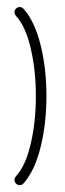

<svg xmlns="http://www.w3.org/2000/svg" viewBox="-20 -539 189 559"><path d="M84.4 -259.3Q84.4 -334.4 69.4 -398.5Q54.4 -462.6 26.3 -493Q22.2 -497.8 22.2 -503.3Q22.2 -509.6 26.7 -514.1Q31.1 -518.5 37.4 -518.5Q44.4 -518.5 48.5 -513.3Q80.7 -477.8 98 -408.7Q115.2 -339.6 115.2 -259.3Q115.2 -178.9 98 -109.8Q80.7 -40.7 48.5 -5.2Q44.4 0 37.4 0Q31.1 0 26.7 -4.4Q22.2 -8.9 22.2 -15.2Q22.2 -20.7 26.3 -25.6Q54.4 -55.9 69.4 -120Q84.4 -184.1 84.4 -259.3Z"/></svg>

Font: 26F Galaxy Sans Light
Style: Regular
Weight: 300
Designer: C₂₉H₂₅N₃O₅
Version: Version 1.100